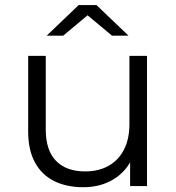

<svg xmlns="http://www.w3.org/2000/svg" viewBox="-20 -751 712 775"><path d="M316.5 4.7Q248.8 4.7 198.7 -20.1Q148.7 -44.9 121.2 -95.1Q93.7 -145.4 93.7 -220.5V-525.5H164.7V-227.9Q164.7 -144.3 206.2 -101.7Q247.7 -59.1 323.4 -59.1Q378.2 -59.1 418.4 -81.7Q458.6 -104.4 480.5 -147.3Q502.4 -190.3 502.4 -249.6V-525.5H573.4V0H505.2V-143.7L516.3 -117.5Q491.4 -60.1 438.9 -27.7Q386.3 4.7 316.5 4.7ZM168.3 -607 297.7 -730.6H369.4L498.7 -607H432.1L305.6 -712.6H361.5L235 -607Z"/></svg>

Font: Montserrat Alternates Thin
Style: Regular
Weight: 100
Designer: Julieta Ulanovsky
Foundry: Julieta Ulanovsky
Version: Version 9.000